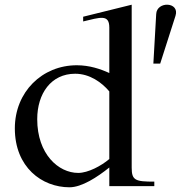

<svg xmlns="http://www.w3.org/2000/svg" viewBox="-20 -790 777 815"><path d="M444 -79V0H635V-19C555 -19 539 -24 539 -78V-770L333 -719V-699C405 -716 444 -731 444 -673V-480C407 -497 360 -513 306 -513C159 -513 43 -400 43 -245C43 -80 158 5 275 5C327 5 393 -38 444 -79ZM138 -284C138 -393 197 -477 299 -477C361 -477 412 -440 444 -402V-115C410 -86 354 -56 312 -56C228 -56 138 -136 138 -284ZM631 -520 643 -730C645 -786 744 -783 725 -723L660 -520Z"/></svg>

Font: Ortica Linear
Style: Regular
Weight: 400
Designer: Benedetta Bovani
Foundry: Collletttivo
Version: Version 2.000;Glyphs 3.1.2 (3151)